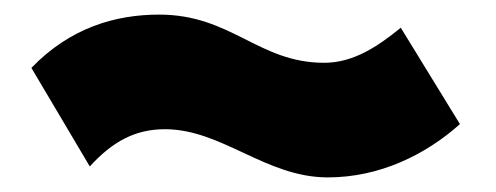

<svg xmlns="http://www.w3.org/2000/svg" viewBox="-20 -402 680 263"><path d="M429 -159C500 -159 563 -190 610 -232L529 -364C497 -338 464 -316 424 -316C334 -316 297 -382 198 -382C138 -382 76 -364 23 -309L103 -174C134 -208 165 -225 206 -225C284 -225 344 -159 429 -159Z"/></svg>

Font: Finlandica Black
Style: Regular
Weight: 900
Designer: Niklas Ekholm, Juho Hiilivirta, Jaakko Suomalainen
Foundry: Helsinki Type Studio
Version: Version 2.000;Glyphs 3.2 (3202)